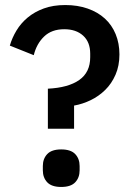

<svg xmlns="http://www.w3.org/2000/svg" viewBox="-20 -730 527 762"><path d="M170 -219V-378Q251 -382 294.5 -412.5Q338 -443 338 -503V-517Q338 -563 310 -588.5Q282 -614 235 -614Q185 -614 155 -585Q125 -556 114 -511L19 -549Q28 -580 45.5 -609Q63 -638 90 -660.5Q117 -683 154 -696.5Q191 -710 239 -710Q288 -710 328 -696Q368 -682 396 -656.5Q424 -631 439 -594.5Q454 -558 454 -514Q454 -469 438.5 -433.5Q423 -398 397.5 -373Q372 -348 340 -332.5Q308 -317 274 -311V-219ZM223 12Q185 12 167.5 -6.5Q150 -25 150 -54V-71Q150 -100 167.5 -118.5Q185 -137 223 -137Q261 -137 278.5 -118.5Q296 -100 296 -71V-54Q296 -25 278.5 -6.5Q261 12 223 12Z"/></svg>

Font: IBM Plex Sans Hebrew Medm
Style: Regular
Weight: 500
Designer: Mike Abbink, Paul van der Laan, Pieter van Rosmalen, Yanek Iontef
Foundry: Bold Monday
Version: Version 1.3